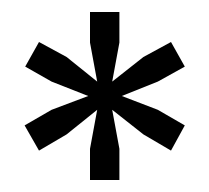

<svg xmlns="http://www.w3.org/2000/svg" viewBox="-20 -749 349 320"><path d="M130 -449V-501L142 -566L91 -525L45 -498L21 -540L66 -566L127 -589L66 -613L22 -638L45 -679L91 -654L142 -613L130 -678V-729H179V-678L167 -613L219 -654L265 -679L288 -638L243 -613L183 -589L243 -566L288 -540L265 -498L219 -525L167 -566L179 -501V-449Z"/></svg>

Font: Mona Sans Medium
Style: Regular
Weight: 500
Designer: Deni Anggara
Foundry: GitHub
Version: Version 2.000;Glyphs 3.2.3 (3260)